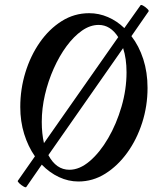

<svg xmlns="http://www.w3.org/2000/svg" viewBox="-20 -730 629 786"><path d="M88 35Q86 39 76.5 33.5Q67 28 59 20.5Q51 13 53 10L123 -90Q95 -130 79 -181.5Q63 -233 63 -292Q63 -365 84 -433.5Q105 -502 143 -556.5Q181 -611 232.5 -643.5Q284 -676 345 -676Q385 -676 422 -660Q459 -644 489 -615L555 -708Q557 -712 566.5 -706.5Q576 -701 583.5 -693.5Q591 -686 588 -683L518 -582Q549 -542 566.5 -488Q584 -434 584 -370Q584 -296 562 -227.5Q540 -159 501 -105Q462 -51 411 -19Q360 13 301 13Q260 13 221.5 -5Q183 -23 151 -56ZM151 -231Q151 -183 160 -144L464 -578Q432 -628 384 -628Q349 -628 315.5 -604.5Q282 -581 252.5 -541Q223 -501 200 -449.5Q177 -398 164 -342Q151 -286 151 -231ZM264 -35Q306 -35 347.5 -70.5Q389 -106 423 -164.5Q457 -223 477.5 -293.5Q498 -364 498 -434Q498 -490 484 -533L178 -95Q210 -35 264 -35Z"/></svg>

Font: Junicode Two Beta Condensed Medium
Style: Italic
Weight: 500
Width: 3
Italic angle: -9°
Version: Version 1.053; ttfautohint (v1.8.4)